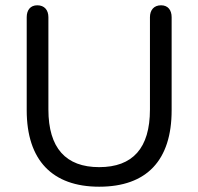

<svg xmlns="http://www.w3.org/2000/svg" viewBox="-20 -697 750 726"><path d="M355 9C535 9 629 -91 629 -280V-632C629 -659 615 -677 589 -677C562 -677 547 -659 547 -632V-283C547 -137 482 -65 355 -65C229 -65 163 -137 163 -283V-632C163 -659 148 -677 121 -677C95 -677 81 -659 81 -632V-280C81 -91 178 9 355 9Z"/></svg>

Font: SN Pro Book
Style: Regular
Weight: 350
Designer: Tobias Whetton
Foundry: Supernotes
Version: Version 1.003;Glyphs 3.3 (3324)